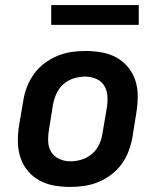

<svg xmlns="http://www.w3.org/2000/svg" viewBox="-20 -729 640 757"><path d="M257 8Q224 8 193 2.5Q162 -3 135.5 -17.5Q109 -32 89.5 -55.5Q70 -79 60.5 -108Q51 -137 50.5 -169Q50 -201 55 -233L72 -333Q76 -360 86.5 -387Q97 -414 114.5 -438Q132 -462 156 -480Q180 -498 207 -509Q234 -520 261.5 -524Q289 -528 317 -528Q349 -528 380.5 -522.5Q412 -517 438.5 -502.5Q465 -488 484.5 -464.5Q504 -441 513.5 -412Q523 -383 523 -351Q523 -319 518 -287L502 -187Q497 -160 487 -133Q477 -106 459.5 -82Q442 -58 418 -40Q394 -22 367 -11Q340 0 312 4Q284 8 257 8ZM258 -93Q280 -93 302.5 -100Q325 -107 343 -122.5Q361 -138 371 -159.5Q381 -181 384 -203L401 -303Q405 -327 403.5 -350Q402 -373 391 -391Q380 -409 359.5 -418Q339 -427 316 -427Q294 -427 271 -420Q248 -413 230.5 -397.5Q213 -382 203 -360.5Q193 -339 189 -317L173 -217Q169 -193 170 -170Q171 -147 182.5 -129Q194 -111 214.5 -102Q235 -93 258 -93ZM182 -631V-709H527V-631Z"/></svg>

Font: Iosevka SS04 Extended
Style: Bold Italic
Weight: 700
Width: 7
Italic angle: -9°
Monospace: yes
Designer: Belleve Invis
Foundry: Belleve Invis
Version: Version 19.0.0; ttfautohint (v1.8.4)